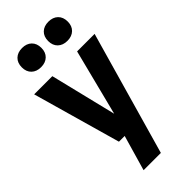

<svg xmlns="http://www.w3.org/2000/svg" viewBox="-314 -846 1124 1124"><g transform="rotate(-45 248.0 -284.5)"><path d="M354 -547H499L280.5 220H137.5L201 0H153.5L-1.5 -547H149L249.5 -135.5ZM59 -709.5Q59 -746.5 81 -767.8Q103 -789 140 -789Q177 -789 199 -767.8Q221 -746.5 221 -709.5Q221 -673 199 -651.8Q177 -630.5 140 -630.5Q103 -630.5 81 -651.8Q59 -673 59 -709.5ZM277 -709.5Q277 -746.5 299 -767.8Q321 -789 358 -789Q395 -789 417 -767.8Q439 -746.5 439 -709.5Q439 -673 417 -651.8Q395 -630.5 358 -630.5Q321 -630.5 299 -651.8Q277 -673 277 -709.5Z"/></g></svg>

Font: Encode Sans Condensed
Style: Bold
Weight: 700
Width: 3
Designer: Multiple Designers
Foundry: Impallari Type
Version: Version 2.000